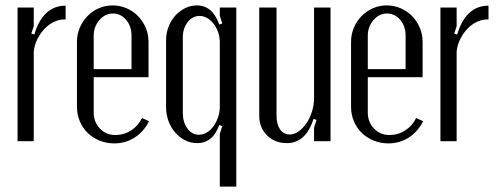

<svg xmlns="http://www.w3.org/2000/svg" viewBox="-20 -523 1844 711"><path d="M105 -495V-426L96 -399L107 -395Q139 -502 223 -502V-451Q202 -452 182 -443Q162 -434 146 -417.5Q130 -401 119 -379.5Q108 -358 105 -333V0H45V-495Z M265 -368Q265 -396 275.5 -420.5Q286 -445 304 -463.5Q322 -482 346 -492.5Q370 -503 397 -503Q424 -503 448.5 -492.5Q473 -482 491 -463.5Q509 -445 519.5 -420.5Q530 -396 530 -368V-237H327V-106Q327 -71 350 -47Q373 -23 407 -23Q439 -23 465.5 -40Q492 -57 506 -86L532 -74Q512 -35 478.5 -13.5Q445 8 403 8Q374 8 348.5 -2.5Q323 -13 304.5 -31Q286 -49 275.5 -74Q265 -99 265 -127ZM467 -267V-391Q467 -426 447 -449.5Q427 -473 398 -473Q369 -473 348 -448.5Q327 -424 327 -391V-267Z M794 -495H855V168H794V-27L803 -56L792 -60Q768 7 710 7Q686 7 665.5 -3.5Q645 -14 629 -32Q613 -50 604 -74.5Q595 -99 595 -126V-374Q595 -400 604 -423.5Q613 -447 628.5 -464.5Q644 -482 665 -492.5Q686 -503 709 -503Q767 -503 792 -432L803 -436L794 -465ZM794 -366Q794 -385 788 -403Q782 -421 771.5 -434.5Q761 -448 747.5 -456Q734 -464 719 -464Q693 -464 675 -441Q657 -418 657 -384V-105Q657 -70 674 -47Q691 -24 717 -24Q732 -24 746 -32.5Q760 -41 770.5 -55.5Q781 -70 787.5 -88.5Q794 -107 794 -127Z M1141 -83Q1113 7 1042 7Q998 7 969 -21.5Q940 -50 940 -94V-495H1004V-95Q1004 -63 1017 -44Q1030 -25 1053 -25Q1070 -25 1086 -36.5Q1102 -48 1115 -67Q1128 -86 1135.5 -110.5Q1143 -135 1143 -160V-495H1204V0H1143V-50L1152 -79Z M1280 -368Q1280 -396 1290.5 -420.5Q1301 -445 1319 -463.5Q1337 -482 1361 -492.5Q1385 -503 1412 -503Q1439 -503 1463.5 -492.5Q1488 -482 1506 -463.5Q1524 -445 1534.5 -420.5Q1545 -396 1545 -368V-237H1342V-106Q1342 -71 1365 -47Q1388 -23 1422 -23Q1454 -23 1480.5 -40Q1507 -57 1521 -86L1547 -74Q1527 -35 1493.5 -13.5Q1460 8 1418 8Q1389 8 1363.5 -2.5Q1338 -13 1319.5 -31Q1301 -49 1290.5 -74Q1280 -99 1280 -127ZM1482 -267V-391Q1482 -426 1462 -449.5Q1442 -473 1413 -473Q1384 -473 1363 -448.5Q1342 -424 1342 -391V-267Z M1671 -495V-426L1662 -399L1673 -395Q1705 -502 1789 -502V-451Q1768 -452 1748 -443Q1728 -434 1712 -417.5Q1696 -401 1685 -379.5Q1674 -358 1671 -333V0H1611V-495Z"/></svg>

Font: Moniqa Paragraph
Style: Regular
Weight: 400
Designer: Rajesh Rajput
Foundry: Rajesh Rajput
Version: Version 1.000